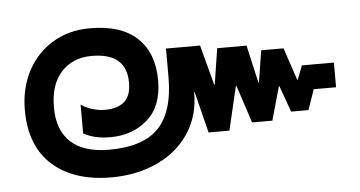

<svg xmlns="http://www.w3.org/2000/svg" viewBox="-42 -565 1221 651"><g transform="rotate(-5 569.0 -240.0)"><path d="M40 -238Q40 -311 70.5 -369.5Q101 -428 156.5 -461.5Q212 -495 283 -495Q390 -495 444.5 -443.5Q499 -392 499 -299Q499 -211 448 -166Q397 -121 321 -121Q266 -121 230 -142V-240Q245 -229 267 -222Q289 -215 311 -215Q354 -215 377 -235Q400 -255 400 -300Q400 -401 282 -401Q217 -401 178 -358.5Q139 -316 139 -238Q139 -160 183.5 -119.5Q228 -79 313 -79Q430 -79 482.5 -134.5Q535 -190 535 -307V-404H651L687 -268H689L708 -390H808L837 -262H839L856 -370H932L969 -260H971L989 -307H1098V-223H1022L998 -154H939L907 -243H905L873 -129H804L762 -257H760L725 -108H654L619 -248H617Q618 -171 579.5 -111Q541 -51 471 -18Q401 15 313 15Q186 15 113 -50Q40 -115 40 -238Z"/></g></svg>

Font: Prompt Medium
Style: Regular
Weight: 500
Designer: Katatrad Team
Foundry: CadsonDemak
Version: Version 1.000